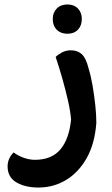

<svg xmlns="http://www.w3.org/2000/svg" viewBox="-20 -598 503 859"><path d="M411 -48Q404 45 368 109Q332 173 276 207Q220 241 152 241Q93 241 53.5 218Q14 195 14 146Q14 127 22 110.5Q30 94 41 84Q61 99 86.5 108Q112 117 136 117Q212 117 251 69.5Q290 22 298 -64Q295 -100 284 -148.5Q273 -197 258.5 -248Q244 -299 229 -343Q238 -353 256.5 -363Q275 -373 297 -373Q327 -373 346 -355.5Q365 -338 376 -293Q387 -257 394.5 -213Q402 -169 406.5 -126Q411 -83 411 -48ZM282 -447Q252 -447 234 -465Q216 -483 216 -513Q216 -542 234 -560Q252 -578 282 -578Q311 -578 328.5 -560Q346 -542 346 -513Q346 -483 328.5 -465Q311 -447 282 -447Z"/></svg>

Font: Baloo Bhaijaan 2 SemiBold
Style: Regular
Weight: 600
Designer: Sanskriti Dholi, Noopur Datye and Ek Type
Foundry: Ek Type
Version: Version 1.700